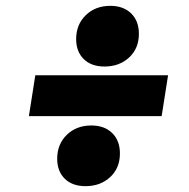

<svg xmlns="http://www.w3.org/2000/svg" viewBox="-20 -679 649 658"><path d="M101 -421H556L534 -281H79ZM176 -135Q176 -185 209 -217Q242 -249 293 -249Q338 -249 364.5 -223Q391 -197 391 -153Q391 -103 357.5 -72Q324 -41 273 -41Q228 -41 202 -66.5Q176 -92 176 -135ZM241 -545Q241 -595 274 -627Q307 -659 358 -659Q403 -659 429.5 -633Q456 -607 456 -563Q456 -513 422.5 -482Q389 -451 338 -451Q293 -451 267 -476.5Q241 -502 241 -545Z"/></svg>

Font: Bitter Pro Black
Style: Italic
Weight: 900
Italic angle: -9°
Designer: Sol Matas, and Bitter project Authors
Foundry: Sol Matas
Version: Version 1.010